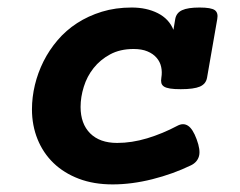

<svg xmlns="http://www.w3.org/2000/svg" viewBox="-20 -482 640 513"><path d="M448.2 -431.2Q451.2 -447.8 466.6 -454.8Q481.9 -461.9 513.2 -461.9Q544.4 -461.9 554 -454.8Q563.5 -447.8 560.5 -431.2L533.2 -274.4Q530.3 -257.8 514.2 -250.7Q498 -243.7 462.9 -243.7Q445.3 -243.7 434.6 -245.4Q423.8 -247.1 418.2 -250.7Q412.6 -254.4 411.1 -260.3Q409.7 -266.1 411.1 -274.4Q413.6 -289.6 410.6 -303.2Q407.7 -316.9 398.4 -327.6Q389.2 -338.4 374 -344.7Q358.9 -351.1 336.9 -351.1Q300.8 -351.1 274.2 -336.7Q247.6 -322.3 230 -300Q212.4 -277.8 203.9 -250.2Q195.3 -222.7 195.3 -196.3Q195.3 -151.4 220.9 -125.7Q246.6 -100.1 293 -100.1Q332 -100.1 373.3 -112.5Q414.6 -125 454.1 -146Q469.7 -154.3 482.4 -146Q495.1 -137.7 505.4 -109.9Q516.1 -81.1 511.7 -64.9Q507.3 -48.8 490.7 -40.5Q442.4 -17.1 387.2 -3.2Q332 10.7 280.8 10.7Q230.5 10.7 190.7 -4.4Q150.9 -19.5 123 -46.4Q95.2 -73.2 80.3 -110.1Q65.4 -147 65.4 -189.9Q65.4 -222.2 73.2 -254.9Q81.1 -287.6 96.2 -317.9Q111.3 -348.1 133.8 -374.5Q156.2 -400.9 186 -420.2Q215.8 -439.5 252.2 -450.7Q288.6 -461.9 332 -461.9Q371.6 -461.9 401.6 -446.8Q431.6 -431.6 443.4 -402.3Z"/></svg>

Font: Courier Prime
Style: Bold Italic
Weight: 700
Monospace: yes
Designer: Alan Dague-Greene
Foundry: Quote-Unquote Apps
Version: Version 1.202